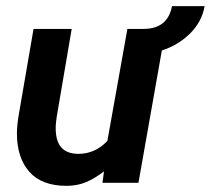

<svg xmlns="http://www.w3.org/2000/svg" viewBox="-20 -594 685 624"><path d="M506 -430 430 0H313L318 -37Q288 -14 259.5 -2Q231 10 196 10Q116 10 75.5 -35.5Q35 -81 35 -161Q35 -187 42 -227L89 -500H213L168 -236Q161 -198 161 -178Q161 -135 179.5 -114.5Q198 -94 235 -94Q289 -94 329 -136L394 -500H446Q525 -500 539 -574H645Q636 -523 597.5 -485Q559 -447 506 -430Z"/></svg>

Font: Cabin
Style: Bold Italic
Weight: 700
Italic angle: -7°
Designer: Pablo Impallari
Foundry: Pablo Impallari. http://www.impallari.com Igino Marini. http://www.ikern.com
Version: Version 2.200